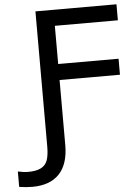

<svg xmlns="http://www.w3.org/2000/svg" viewBox="-156 -774 738 1027"><g transform="rotate(-5 213.0 -260.0)"><path d="M508.8 -727.1H73.7V0C73.7 30.3 70.3 54.2 64 72.3C50.8 107.9 19.5 125 -41.5 125C-55.7 125 -71.3 123 -89.4 118.7H-94.7V200.7C-69.8 204.6 -46.4 206.5 -23.9 206.5C101.1 206.5 170.4 136.7 170.4 0V-350.1H494.6V-436H170.4V-641.1H508.8Z"/></g></svg>

Font: SG Kara SemiBold
Style: Regular
Weight: 400
Designer: Damoon Khanjanzadeh
Version: Version 1.000